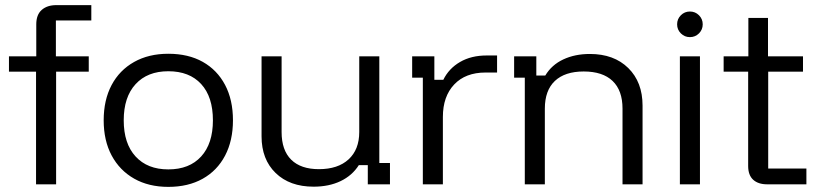

<svg xmlns="http://www.w3.org/2000/svg" viewBox="-20 -720 3190 750"><path d="M120.8 0V-440H15V-500H121.7V-625Q121.7 -662.5 142.9 -681.2Q164.2 -700 200 -700H336.7V-640H198.3V-500H326.7V-440H199.2V0Z M637.5 10Q560.8 10 504.2 -22.1Q447.5 -54.2 416.2 -112.5Q385 -170.8 385 -250Q385 -329.2 415.8 -387.5Q446.7 -445.8 503.8 -477.9Q560.8 -510 637.5 -510Q715.8 -510 772.1 -478.3Q828.3 -446.7 859.2 -388.3Q890 -330 890 -250Q890 -170.8 859.2 -112.1Q828.3 -53.3 771.7 -21.7Q715 10 637.5 10ZM637.5 -58.3Q720 -58.3 765.8 -108.8Q811.7 -159.2 811.7 -250Q811.7 -341.7 765.8 -391.7Q720 -441.7 637.5 -441.7Q555.8 -441.7 509.6 -391.2Q463.3 -340.8 463.3 -250Q463.3 -159.2 509.6 -108.8Q555.8 -58.3 637.5 -58.3Z M1205 9.2Q1111.7 9.2 1056.7 -44.2Q1001.7 -97.5 1001.7 -187.5V-500H1080V-204.2Q1080 -133.3 1117.5 -96.2Q1155 -59.2 1225.8 -59.2Q1300 -59.2 1341.7 -97.5Q1383.3 -135.8 1383.3 -204.2V-500H1461.7V-83.3H1503.3V0H1416.7V-75H1381.7Q1355.8 -34.2 1310.4 -12.5Q1265 9.2 1205 9.2Z M1631.7 0V-416.7H1590V-500H1676.7V-408.3H1711.7Q1733.3 -452.5 1777.1 -477.9Q1820.8 -503.3 1880.8 -503.3H1921.7V-436.7H1876.7Q1798.3 -436.7 1754.2 -390Q1710 -343.3 1710 -263.3V0Z M2030 0V-416.7H1988.3V-500H2075V-425H2110Q2135 -466.7 2180.4 -487.9Q2225.8 -509.2 2284.2 -509.2Q2378.3 -509.2 2434.2 -454.2Q2490 -399.2 2490 -307.5V0H2411.7V-295.8Q2411.7 -366.7 2372.9 -403.8Q2334.2 -440.8 2260 -440.8Q2186.7 -440.8 2147.5 -403.8Q2108.3 -366.7 2108.3 -295.8V0Z M2635.8 0V-500H2714.2V0ZM2675 -575Q2654.2 -575 2639.6 -589.6Q2625 -604.2 2625 -625Q2625 -645.8 2639.6 -660.4Q2654.2 -675 2675 -675Q2695.8 -675 2710.4 -660.4Q2725 -645.8 2725 -625Q2725 -604.2 2710.4 -589.6Q2695.8 -575 2675 -575Z M2976.7 0Q2941.7 0 2922.1 -17.9Q2902.5 -35.8 2902.5 -71.7V-440H2806.7V-500H2903.3V-650H2980V-500H3116.7V-440H2980.8V-61.7H3130V0Z"/></svg>

Font: Funnel Display Light Light
Style: Regular
Weight: 300
Version: Version 1.000